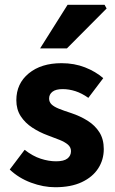

<svg xmlns="http://www.w3.org/2000/svg" viewBox="-20 -773 483 805"><path d="M211.3 12Q161.7 12 110 -7.2Q58.2 -26.5 20.8 -62.2L83.3 -144.9Q117.4 -118.2 150.9 -107.5Q184.3 -96.7 214.9 -96.7Q247.8 -96.7 262.7 -108.4Q277.6 -120 277.6 -139.4Q277.6 -155.8 264.5 -166.9Q251.3 -178 229.6 -186.6Q207.9 -195.3 180.7 -205.3Q145.3 -218.3 115.3 -238Q85.2 -257.7 66.8 -286Q48.5 -314.3 48.5 -352.8Q48.5 -422.6 100.6 -465.4Q152.7 -508.1 238 -508.1Q291.8 -508.1 336.6 -490.5Q381.3 -472.9 412.9 -445.3L350.4 -362.7Q323.1 -382.1 296.1 -390.8Q269.1 -399.4 242.6 -399.4Q213.9 -399.4 199.9 -388.4Q185.9 -377.5 185.9 -359.8Q185.9 -345.6 195.8 -335.7Q205.6 -325.9 226.1 -317.5Q246.7 -309.1 278.2 -299Q316.2 -286.4 347.4 -266.8Q378.6 -247.2 396.9 -218.2Q415.1 -189.2 415.1 -148Q415.1 -103.1 391.7 -66.9Q368.4 -30.8 323.1 -9.4Q277.8 12 211.3 12ZM148.1 -570 263.4 -753H418.4L427 -737.4L260.5 -570Z"/></svg>

Font: SourceSans3VF
Style: Regular
Weight: 200
Designer: Paul D. Hunt
Foundry: Adobe
Version: Version 3.052;hotconv 1.1.0;makeotfexe 2.6.0